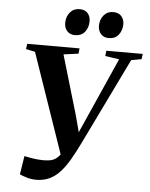

<svg xmlns="http://www.w3.org/2000/svg" viewBox="-63 -1014 844 1080"><g transform="rotate(5 359.0 -474.0)"><path d="M181.5 14.5Q155.5 14.5 129.8 7Q104 -0.5 88.5 -8L105 -112.5Q122 -108.5 141.5 -105.2Q161 -102 179 -100.2Q197 -98.5 210 -98.5Q230 -98.5 247.2 -101Q264.5 -103.5 279.8 -113Q295 -122.5 309.8 -142.8Q324.5 -163 339.5 -199.5L317.5 -109.5L113 -702L61.5 -713L65.5 -743H361L358 -713L274 -701.5L371.5 -371L409.5 -229L370 -210.5L438 -363.5L588 -701L509 -713L512 -743H718L714 -713L656 -702.5L418 -212.5Q392 -159 367.5 -117Q343 -75 316 -45.5Q289 -16 256.2 -0.8Q223.5 14.5 181.5 14.5ZM328.5 -815Q300.5 -815 284 -833.2Q267.5 -851.5 268 -880Q268.5 -915 288.8 -939Q309 -963 342 -963Q373.5 -963 389 -944.5Q404.5 -926 404 -899.5Q404 -864.5 384.5 -839.8Q365 -815 328.5 -815ZM519 -815Q491 -815 474.8 -833.2Q458.5 -851.5 458.5 -880Q459 -915 479 -939Q499 -963 532 -963Q563.5 -963 579 -944.5Q594.5 -926 594.5 -899.5Q594 -864.5 574.8 -839.8Q555.5 -815 519 -815Z"/></g></svg>

Font: Merriweather 96pt
Style: Bold Italic
Weight: 700
Italic angle: -7.8°
Version: Version 2.101